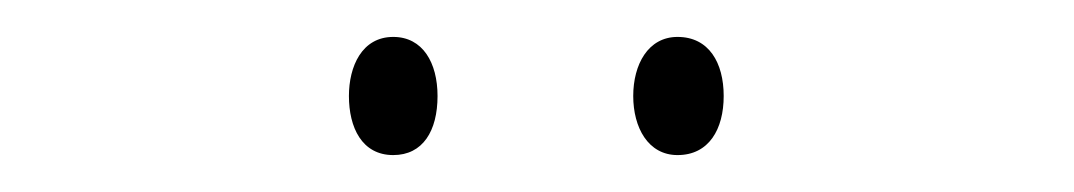

<svg xmlns="http://www.w3.org/2000/svg" viewBox="-20 -720 582 104"><path d="M169 -668C169 -651 176 -636 193 -636C209 -636 217 -649 217 -668C217 -686 209 -700 193 -700C176 -700 169 -684 169 -668ZM323 -668C323 -651 331 -636 347 -636C364 -636 372 -650 372 -668C372 -686 364 -700 347 -700C331 -700 323 -685 323 -668Z"/></svg>

Font: Noto Sans Malayalam Condensed Thin
Style: Regular
Weight: 100
Width: 3
Designer: Jelle Bosma - Monotype Design Team
Foundry: Monotype Imaging Inc.
Version: Version 2.104